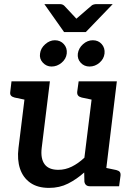

<svg xmlns="http://www.w3.org/2000/svg" viewBox="-20 -907 647 935"><path d="M219 8Q163 8 127.5 -17Q92 -42 77.5 -85.5Q63 -129 70 -186L110 -511H223L183 -186Q177 -135 197 -107.5Q217 -80 264 -80Q298 -80 329.5 -95.5Q361 -111 391 -139L437 -511H549L487 0H418Q395 0 391 -22L390 -67Q353 -34 311.5 -13Q270 8 219 8ZM460 0 484 -92 546 -79Q558 -76 563 -70Q568 -64 567 -52L560 0ZM136 -511 113 -419 51 -432Q39 -435 33.5 -441.5Q28 -448 30 -460L36 -511ZM463 -511 440 -419 378 -432Q366 -435 360.5 -441.5Q355 -448 356 -460L363 -511ZM305 -646Q302 -620 280 -601.5Q258 -583 231 -583Q206 -583 188.5 -602Q171 -621 175 -646Q178 -672 200 -691.5Q222 -711 247 -711Q274 -711 291 -692Q308 -673 305 -646ZM489 -646Q486 -620 464.5 -601.5Q443 -583 416 -583Q390 -583 373 -601.5Q356 -620 359 -646Q363 -673 384.5 -692Q406 -711 432 -711Q459 -711 475.5 -692Q492 -673 489 -646ZM529 -887 398 -751H292L196 -887H271Q285 -887 293 -879L352 -816L425 -879Q429 -883 436 -885Q443 -887 450 -887Z"/></svg>

Font: Aleo SemiBold
Style: Italic
Weight: 600
Italic angle: -7°
Designer: Alessio Laiso
Foundry: Alessio Laiso
Version: Version 2.001;gftools[0.9.29]